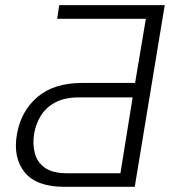

<svg xmlns="http://www.w3.org/2000/svg" viewBox="-20 -723 658 743"><path d="M501.4 0H230.1Q120.7 0 75.3 -56.5Q29.8 -112.9 45.5 -203.1Q60.7 -292.3 124.1 -346.9Q187.5 -401.6 296.5 -402H502.8L544.4 -650.2H201.3L209.2 -703.1H617.5ZM446 -52.6 493.3 -346.2H286.9Q230.8 -346.2 194.4 -326.9Q158 -307.5 138.1 -275.4Q118.3 -243.3 111.9 -204.5Q105.8 -165.1 114.7 -130.3Q123.6 -95.5 153.4 -74Q183.2 -52.6 239.7 -52.6Z"/></svg>

Font: Inter UI Extra Light
Style: Italic
Weight: 200
Italic angle: -9.39999°
Designer: Rasmus Andersson
Foundry: rsms
Version: 3.2;8d6f07862